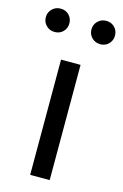

<svg xmlns="http://www.w3.org/2000/svg" viewBox="-143 -821 562 874"><g transform="rotate(15 138.0 -383.5)"><path d="M92 0V-543H184V0ZM31 -657Q7 -657 -9 -673Q-25 -689 -25 -712Q-25 -735 -9 -751Q7 -767 31 -767Q55 -767 70.5 -751Q86 -735 86 -712Q86 -689 70.5 -673Q55 -657 31 -657ZM246 -657Q222 -657 206 -673Q190 -689 190 -712Q190 -735 206 -751Q222 -767 246 -767Q270 -767 285.5 -751Q301 -735 301 -712Q301 -689 285.5 -673Q270 -657 246 -657Z"/></g></svg>

Font: Noto Sans JP Thin
Style: Regular
Weight: 400
Version: Version 2.004-H2;hotconv 1.0.118;makeotfexe 2.5.65603